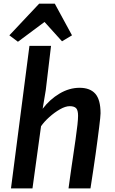

<svg xmlns="http://www.w3.org/2000/svg" viewBox="-20 -1056 644 1076"><path d="M41.5 0 145 -799H266L236.5 -551L219 -446.5Q259.5 -499.5 314 -531.8Q368.5 -564 426 -564Q484.5 -564 514 -530.8Q543.5 -497.5 543.5 -421Q543.5 -413 541.5 -393.2Q539.5 -373.5 535.8 -343.5Q532 -313.5 527 -275.2Q522 -237 515.8 -192.5Q509.5 -148 502.2 -99.5Q495 -51 487 0H364Q369 -36.5 373.2 -66.5Q377.5 -96.5 381.2 -123Q385 -149.5 388.8 -174.2Q392.5 -199 396 -223.8Q399.5 -248.5 403.5 -275Q410.5 -324.5 414 -356.5Q417.5 -388.5 417.5 -407Q417.5 -438.5 406.5 -449.8Q395.5 -461 370.5 -461Q347 -461 316.2 -443.5Q285.5 -426 256.5 -400Q227.5 -374 210 -348.5L162 0ZM80.5 -822 32.5 -858 199.5 -1035.5H287L383.5 -858L327.5 -824.5L229.5 -933Z"/></svg>

Font: Merriweather Sans Medium
Style: Italic
Weight: 500
Italic angle: -7.5°
Designer: Eben Sorkin
Foundry: Eben Sorkin
Version: Version 2.001